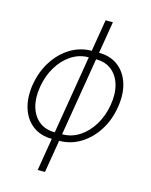

<svg xmlns="http://www.w3.org/2000/svg" viewBox="-135 -814 866 1103"><g transform="rotate(15 298.0 -262.0)"><path d="M231 10.3Q163.1 10.3 116.7 -25.1Q70.3 -60.5 51 -122.3Q31.7 -184.1 44.4 -263.2Q58.1 -343.3 97.9 -405Q137.7 -466.8 195.8 -502.2Q253.9 -537.6 321.8 -537.6H364.7Q432.6 -537.6 479 -502.2Q525.4 -466.8 544.7 -405Q564 -343.3 550.8 -263.7Q538.1 -184.6 498.3 -122.6Q458.5 -60.5 400.4 -25.1Q342.3 10.3 273.9 10.3ZM237.8 -30.3H280.8Q337.4 -30.3 384.5 -61.3Q431.6 -92.3 463.9 -145.5Q496.1 -198.7 507.3 -266.1Q518.6 -333.5 503.7 -385.5Q488.8 -437.5 451.7 -467.3Q414.6 -497.1 357.9 -497.1H314.9Q258.8 -497.1 211.4 -466.1Q164.1 -435.1 131.8 -381.6Q99.6 -328.1 88.4 -260.7Q77.1 -193.8 92 -141.6Q106.9 -89.4 144.3 -59.8Q181.6 -30.3 237.8 -30.3ZM198.7 204.1 353 -727.5H396.5L242.2 204.1Z"/></g></svg>

Font: Inter 24pt ExtraLight
Style: Italic
Weight: 250
Italic angle: -9.3988°
Version: Version 4.001;git-66647c0bb